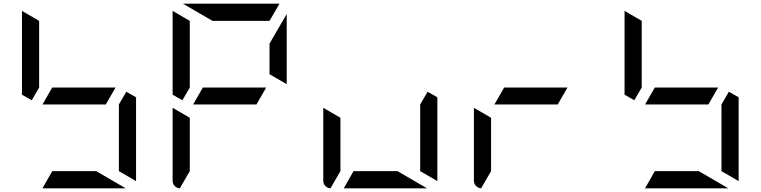

<svg xmlns="http://www.w3.org/2000/svg" viewBox="-20 -1020 4120 1040"><path d="M210 -454 263 -546H606L553 -454ZM192 -546 152 -477 99 -507V-959V-961L192 -907ZM661 0H210L263 -93H501ZM717 -493V-41V-39L624 -93V-454L664 -523Z M1026 -454 1079 -546H1422L1369 -454ZM1533 -564 1440 -618V-784L1533 -944ZM1008 -546 968 -477 915 -507V-959V-961L1008 -907ZM1131 -907 971 -1000H1492H1494L1440 -907ZM954 0Q938 -1 926.5 -12.5Q915 -24 915 -41V-436L1008 -382V-93Z M2293 0H1842L1895 -93H2133ZM1770 0Q1754 -1 1742.5 -12.5Q1731 -24 1731 -41V-436L1824 -382V-93ZM2349 -493V-41V-39L2256 -93V-454L2296 -523Z M2658 -454 2711 -546H3054L3001 -454ZM2586 0Q2570 -1 2558.5 -12.5Q2547 -24 2547 -41V-436L2640 -382V-93Z M3474 -454 3527 -546H3870L3817 -454ZM3456 -546 3416 -477 3363 -507V-959V-961L3456 -907ZM3925 0H3474L3527 -93H3765ZM3981 -493V-41V-39L3888 -93V-454L3928 -523Z"/></svg>

Font: DSEG7 Modern Mini
Style: Regular
Weight: 400
Designer: Keshikan(Twitter:@keshinomi_88pro)
Version: Version 0.46